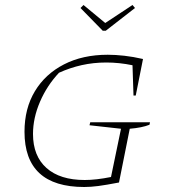

<svg xmlns="http://www.w3.org/2000/svg" viewBox="-20 -742 676 768"><path d="M317 6Q78 6 78 -215Q78 -308 119.5 -377Q161 -446 236 -484.5Q311 -523 411 -523Q442 -523 477.5 -519Q513 -515 552 -506L523 -360H514L510 -481Q457 -492 405 -492Q354 -492 307 -481.5Q260 -471 216 -451Q168 -400 140 -335Q112 -270 112 -206Q112 -118 166 -70Q220 -22 319 -22Q364 -22 424 -34L464 -227L338 -241L341 -253H580L578 -243Q563 -237 543 -233Q523 -229 499 -227L456 -12Q404 -2 373.5 2Q343 6 317 6ZM391 -619 302 -710 314 -722 401 -650 510 -722 520 -710 403 -619Z"/></svg>

Font: Piazzolla SC Thin
Style: Italic
Weight: 100
Italic angle: -11.3°
Designer: Juan Pablo del Peral
Foundry: Huerta Tipografica
Version: Version 1.330